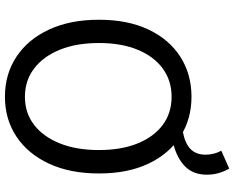

<svg xmlns="http://www.w3.org/2000/svg" viewBox="-106 -834 953 782"><g transform="rotate(90 371.0 -443.5)"><path d="M569.2 -673.1 516.2 -711Q563.9 -719.8 587.2 -742.2Q610.5 -764.6 610.5 -803.8Q610.5 -820.7 606.2 -837.7Q601.9 -854.8 594.3 -867.8L667.1 -900.1Q678.3 -881.7 685.1 -858.3Q692 -834.9 692 -809.7Q692 -754.4 659.4 -721.4Q626.8 -688.5 569.2 -673.1ZM374.5 13.4Q282.6 13.4 211.7 -33.4Q140.8 -80.2 100.9 -166.2Q60.9 -252.2 60.9 -369.3Q60.9 -487 100.9 -571.3Q140.8 -655.6 211.7 -701Q282.6 -746.4 374.5 -746.4Q466.3 -746.4 536.7 -700.8Q607.1 -655.2 647.1 -571.1Q687 -487 687 -369.3Q687 -252.2 647.1 -166.2Q607.1 -80.2 536.7 -33.4Q466.3 13.4 374.5 13.4ZM374.5 -68Q440.6 -68 489 -105.3Q537.4 -142.5 564.5 -210.1Q591.6 -277.8 591.6 -369.3Q591.6 -460.8 564.5 -527.3Q537.4 -593.7 489 -629.5Q440.6 -665.4 374.5 -665.4Q309 -665.4 259.8 -629.5Q210.6 -593.7 183.1 -527.3Q155.7 -460.8 155.7 -369.3Q155.7 -277.8 183.1 -210.1Q210.6 -142.5 259.8 -105.3Q309 -68 374.5 -68Z"/></g></svg>

Font: Noto Sans SC Thin
Style: Regular
Weight: 100
Designer: Ryoko NISHIZUKA 西塚涼子 (kana, bopomofo & ideographs); Paul D. Hunt (Latin, Greek & Cyrillic); Sandoll Communications 산돌커뮤니
Foundry: Adobe
Version: Version 2.004-H2;hotconv 1.0.118;makeotfexe 2.5.65603